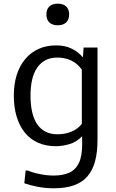

<svg xmlns="http://www.w3.org/2000/svg" viewBox="-20 -787 629 1045"><path d="M272.9 237.8Q228 237.8 185.8 229.7Q143.6 221.7 112.3 210.4L119.6 141.1H130.9Q161.1 153.8 199.5 161.1Q237.8 168.5 272 168.5Q321.8 168.5 356.4 153.1Q391.1 137.7 409.2 100.3Q427.2 63 427.2 -2Q427.2 -13.2 427 -23.9Q426.8 -34.7 426.8 -45.4Q397 -14.2 358.2 -2.7Q319.3 8.8 283.7 8.8Q229.5 8.8 187 -10.3Q144.5 -29.3 115.2 -65.2Q85.9 -101.1 70.6 -152.1Q55.2 -203.1 55.2 -266.6Q55.2 -329.6 71.3 -379.9Q87.4 -430.2 117.7 -466.1Q147.9 -502 190.4 -521Q232.9 -540 285.6 -540Q335.9 -540 372.3 -521.2Q408.7 -502.4 431.2 -474.6L435.1 -528.3H510.7V-25.4Q510.7 41 497.6 90.3Q484.4 139.6 456.3 172.4Q428.2 205.1 382.8 221.4Q337.4 237.8 272.9 237.8ZM292 -56.2Q313 -56.2 332.5 -59.8Q352.1 -63.5 369.1 -70.6Q386.2 -77.6 400.6 -88.4Q415 -99.1 425.3 -113.3V-408.2Q413.1 -425.3 398.7 -437.5Q384.3 -449.7 367.4 -457.8Q350.6 -465.8 331.5 -469.7Q312.5 -473.6 291 -473.6Q254.9 -473.6 227.8 -459.5Q200.7 -445.3 182.4 -418.7Q164.1 -392.1 155 -353.8Q146 -315.4 146 -267.1Q146 -217.3 154.8 -178.2Q163.6 -139.2 181.6 -112.1Q199.7 -85 227.3 -70.6Q254.9 -56.2 292 -56.2ZM294.4 -649.4Q264.6 -649.4 248.5 -665Q232.4 -680.7 232.4 -709Q232.4 -736.3 248.5 -751.7Q264.6 -767.1 294.4 -767.1Q324.2 -767.1 340.3 -751.7Q356.4 -736.3 356.4 -709Q356.4 -680.7 340.3 -665Q324.2 -649.4 294.4 -649.4Z"/></svg>

Font: Comme
Style: Regular
Weight: 400
Designer: Vernon Adams
Foundry: Vernon Adams
Version: Version 1.000;gftools[0.9.27]